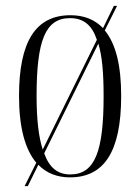

<svg xmlns="http://www.w3.org/2000/svg" viewBox="-20 -596 479 656"><path d="M104 -40 64 40H75L111 -33C139 -4 176 10 219 10C334 10 394 -75 394 -268C394 -372 376 -446 338 -492L380 -576H369L332 -500C304 -529 267 -544 221 -544C101 -544 45 -453 45 -268C45 -160 66 -85 104 -40ZM311 -460 126 -85C112 -128 105 -188 105 -268C105 -458 135 -534 219 -534C265 -534 294 -511 311 -460ZM220 0C178 0 149 -22 131 -72L316 -447C329 -405 334 -346 334 -268C334 -80 305 0 220 0Z"/></svg>

Font: Noto Serif Display ExtraCondensed Light
Style: Regular
Weight: 300
Width: 2
Designer: Monotype Design Team
Foundry: Monotype Imaging Inc.
Version: Version 2.009